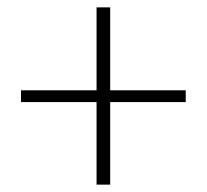

<svg xmlns="http://www.w3.org/2000/svg" viewBox="-20 -624 561 521"><path d="M242 -123V-347H37V-379H242V-604H279V-379H484V-347H279V-123Z"/></svg>

Font: Noto Sans KR Thin
Style: Regular
Weight: 100
Designer: Ryoko NISHIZUKA 西塚涼子 (kana, bopomofo & ideographs); Paul D. Hunt (Latin, Greek & Cyrillic); Sandoll Communications 산돌커뮤니
Foundry: Adobe
Version: Version 2.004-H2;hotconv 1.0.118;makeotfexe 2.5.65603